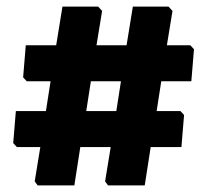

<svg xmlns="http://www.w3.org/2000/svg" viewBox="-20 -592 627 581"><path d="M468 -346 454 -256H526L537 -244L529 -147H436L418 -31H307L298 -43L315 -147H223L205 -31H94L85 -43L102 -147H31L20 -159L28 -256H119L133 -346H61L50 -358L58 -455H150L169 -572H277L289 -559L272 -455H363L382 -572H490L502 -559L485 -455H556L567 -443L559 -346ZM346 -346H255L241 -256H332Z"/></svg>

Font: Luna Sans Black
Style: Regular
Weight: 900
Designer: Juan Pablo del Peral
Foundry: Huerta Tipografica
Version: Version 2.001; ttfautohint (v1.5)